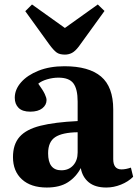

<svg xmlns="http://www.w3.org/2000/svg" viewBox="-20 -824 615 858"><path d="M189 14Q118 14 78 -22.5Q38 -59 38 -122Q38 -179 67.5 -212.5Q97 -246 160.5 -262Q224 -278 327 -283V-370Q327 -426 308 -451.5Q289 -477 241 -477Q216 -477 190.5 -469.5Q165 -462 151 -450Q172 -421 180 -404Q188 -387 188 -377Q188 -355 169 -340Q150 -325 115 -325Q80 -325 63 -342Q46 -359 46 -387Q46 -424 74 -456Q102 -488 152 -508Q202 -528 268 -528Q377 -528 431.5 -482Q486 -436 486 -335V-113Q486 -67 523 -67Q542 -67 565 -75L575 -34Q553 -12 520.5 1Q488 14 455 14Q405 14 376.5 -9.5Q348 -33 341 -73Q320 -33 283.5 -9.5Q247 14 189 14ZM254 -63Q287 -63 307 -85Q327 -107 327 -143V-233Q258 -232 226.5 -211Q195 -190 195 -139Q195 -63 254 -63ZM270 -580Q246 -580 233 -589.5Q220 -599 202 -623L93 -774L123 -804L270 -699L417 -804L447 -775L332 -616Q316 -595 301.5 -587.5Q287 -580 270 -580Z"/></svg>

Font: Literata 36pt
Style: Bold
Weight: 700
Designer: Latin by Veronika Burian and Jose Scaglione. Greek by Irene Vlachou. Cyrillic by Vera Evstafieva.
Foundry: TypeTogether
Version: Version 3.002